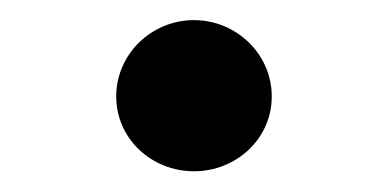

<svg xmlns="http://www.w3.org/2000/svg" viewBox="-20 -404 374 188"><path d="M93.8 -309.6C93.8 -268.1 128.4 -236.3 169.9 -236.3C211.4 -236.3 246.1 -268.1 246.1 -309.6C246.1 -351.1 211.4 -384.3 169.9 -384.3C128.4 -384.3 93.8 -351.1 93.8 -309.6Z"/></svg>

Font: Arbutus Slab
Style: Regular
Weight: 400
Designer: Karolina Lach
Foundry: Karolina Lach
Version: Version 1.001